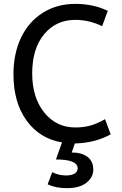

<svg xmlns="http://www.w3.org/2000/svg" viewBox="-20 -732 634 996"><path d="M463.9 147.9Q463.9 188 428.2 216.1Q392.6 244.1 327.1 244.1Q269 244.1 227.1 224.1L251 161.1Q283.2 178.2 323.2 178.2Q350.1 178.2 366.5 168.7Q382.8 159.2 382.8 141.1Q382.8 95.2 270 95.2L301.8 6.8Q186.5 -12.2 118.2 -106.2Q49.8 -200.2 49.8 -347.2Q49.8 -453.6 89.1 -536.4Q128.4 -619.1 201.9 -665.5Q275.4 -711.9 371.1 -711.9Q463.9 -711.9 539.1 -675.8L509.8 -596.2Q442.9 -628.9 370.1 -628.9Q271 -628.9 209 -554.4Q147 -480 147 -351.1Q147 -226.1 209.5 -148.4Q272 -70.8 370.1 -70.8Q416 -70.8 451.9 -81.5Q487.8 -92.3 524.9 -113.8L554.2 -35.2Q473.1 9.8 368.2 12.2L352.1 59.1Q403.8 59.1 433.8 81.8Q463.9 104.5 463.9 147.9Z"/></svg>

Font: ABeeZee
Style: Regular
Weight: 400
Designer: Anja Meiners
Foundry: Anja Meiners
Version: Version 1.002